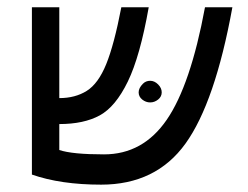

<svg xmlns="http://www.w3.org/2000/svg" viewBox="-20 -504 673 520"><path d="M609.4 -484.4Q562.5 -226.6 482.4 -115.2Q402.3 -3.9 253.9 -3.9Q144.5 -3.9 66.4 -31.2V-484.4H140.6V-238.3Q183.6 -238.3 214.8 -257.8Q246.1 -277.3 267.6 -330.1Q289.1 -382.8 308.6 -484.4H382.8Q359.4 -351.6 326.2 -283.2Q293 -214.8 250 -191.4Q207 -168 140.6 -168V-97.7Q175.8 -85.9 261.7 -85.9Q367.2 -85.9 431.6 -179.7Q496.1 -273.4 535.2 -484.4ZM367.2 -277.3Q375 -285.2 386.7 -285.2Q398.4 -285.2 408.2 -275.4Q418 -265.6 418 -253.9Q418 -242.2 408.2 -234.4Q398.4 -226.6 386.7 -226.6Q375 -226.6 365.2 -234.4Q355.5 -242.2 355.5 -253.9Q355.5 -265.6 367.2 -277.3Z"/></svg>

Font: 和音 by 宁静之雨，公众号njzyshare
Style: Regular
Weight: 400
Designer: Steve Matteson
Foundry: Ascender Corporation
Version: Version 6.00;June 8, 2018;FontCreator 11.0.0.2388 32-bit